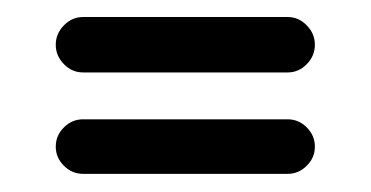

<svg xmlns="http://www.w3.org/2000/svg" viewBox="-20 -375 425 220"><path d="M309.6 -292H75.2Q62.5 -292 53.2 -301.5Q43.9 -311 43.9 -323.7Q43.9 -336.4 53.2 -345.9Q62.5 -355.5 75.2 -355.5H309.6Q322.3 -355.5 331.5 -345.9Q340.8 -336.4 340.8 -323.7Q340.8 -311 331.5 -301.5Q322.3 -292 309.6 -292ZM309.6 -175.8H75.2Q62.5 -175.8 53.2 -185.1Q43.9 -194.3 43.9 -207Q43.9 -219.7 53.2 -229Q62.5 -238.3 75.2 -238.3H309.6Q322.3 -238.3 331.5 -229Q340.8 -219.7 340.8 -207Q340.8 -194.3 331.5 -185.1Q322.3 -175.8 309.6 -175.8Z"/></svg>

Font: Fandogh
Style: Regular
Weight: 400
Designer: Amin Abedi
Version: Version 1.00